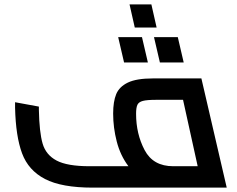

<svg xmlns="http://www.w3.org/2000/svg" viewBox="-20 -859 1083 879"><path d="M1018 0H405Q262 0 186 -39.5Q110 -79 81 -157Q52 -235 49 -366V-391L158 -371V-356Q160 -254 175 -202Q190 -150 239 -124Q288 -98 390 -98H568Q531 -147 514.5 -211Q498 -275 498 -339Q498 -394 512 -428Q526 -462 565.5 -481Q605 -500 680 -500H902ZM885 -98 818 -402H695Q653 -402 634 -397Q615 -392 609 -379Q603 -366 603 -338Q603 -246 642 -172Q681 -98 773 -98ZM573 -839H673L697 -733H597ZM521 -689H630L657 -573H548ZM685 -689H794L821 -573H712Z"/></svg>

Font: Cairo SemiBold
Style: Italic
Weight: 600
Italic angle: -13°
Designer: Mohamed Gaber, Accademia di Belle Arti di Urbino and others
Foundry: Kief Type Foundry, Accademia di Belle Arti di Urbino and others
Version: Version 3.011